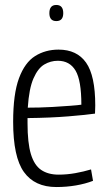

<svg xmlns="http://www.w3.org/2000/svg" viewBox="-20 -744 432 774"><path d="M207 10Q120 10 76.5 -50.5Q33 -111 33 -253Q33 -365 56.5 -428.5Q80 -492 121.5 -518Q163 -544 216 -544Q290 -544 327 -491.5Q364 -439 364 -319Q364 -313 363.5 -302Q363 -291 363 -286Q329 -281 256.5 -275Q184 -269 91 -268Q91 -258 91 -247Q91 -168 104.5 -123Q118 -78 146 -59Q174 -40 216 -40Q250 -40 283.5 -46Q317 -52 347 -61L355 -15Q324 -3 286 3.5Q248 10 207 10ZM92 -310Q140 -310 184.5 -312.5Q229 -315 262.5 -317.5Q296 -320 308 -322Q308 -420 284.5 -459.5Q261 -499 213 -499Q184 -499 158.5 -484Q133 -469 115 -428Q97 -387 92 -310ZM207 -659Q179 -659 179 -691Q179 -724 207 -724Q235 -724 235 -691Q235 -659 207 -659Z"/></svg>

Font: Georama SemiCondensed Light
Style: Regular
Weight: 300
Width: 4
Designer: Jean-Baptiste Levee
Foundry: Production Type
Version: Version 1.000